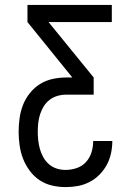

<svg xmlns="http://www.w3.org/2000/svg" viewBox="-20 -540 540 783"><path d="M247 223Q219 223 191.5 216.5Q164 210 141 194.5Q118 179 101 156Q84 133 74 107Q64 81 60 53Q56 25 56 -3Q56 -31 60 -59Q64 -87 74 -112.5Q84 -138 102 -160.5Q120 -183 143.5 -197.5Q167 -212 194.5 -218Q222 -224 250 -224H275L92 -450V-520H436V-450H178L362 -224V-154H250Q232 -154 214.5 -149Q197 -144 182.5 -133Q168 -122 158.5 -106.5Q149 -91 143.5 -74Q138 -57 136 -39Q134 -21 134 -3Q134 15 136 33Q138 51 143 68.5Q148 86 157 102Q166 118 180 130Q194 142 211.5 147.5Q229 153 247 153Q270 153 292.5 145.5Q315 138 330.5 121Q346 104 353 81.5Q360 59 360 36V35H438V36Q438 61 432.5 86Q427 111 415 133Q403 155 385 173Q367 191 344.5 202.5Q322 214 297.5 218.5Q273 223 247 223Z"/></svg>

Font: Moesevka
Style: Regular
Weight: 400
Monospace: yes
Designer: Belleve Invis
Foundry: Belleve Invis
Version: Version 32.5.0; ttfautohint (v1.8.4)